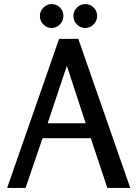

<svg xmlns="http://www.w3.org/2000/svg" viewBox="-20 -919 671 939"><path d="M363 -729 617 0H505L424 -243H188L105 0H15L269 -729ZM307 -597 213 -316H399ZM290 -841Q290 -817 273 -799.5Q256 -782 232 -782Q209 -782 192 -799.5Q175 -817 175 -841Q175 -864 192 -881.5Q209 -899 232 -899Q257 -899 273.5 -882Q290 -865 290 -841ZM455 -841Q455 -817 437.5 -799.5Q420 -782 397 -782Q373 -782 356 -799.5Q339 -817 339 -841Q339 -864 356 -881.5Q373 -899 397 -899Q421 -899 438 -882Q455 -865 455 -841Z"/></svg>

Font: Rosario Medium
Style: Regular
Weight: 500
Version: Version 1.201